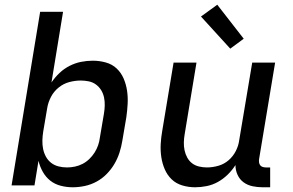

<svg xmlns="http://www.w3.org/2000/svg" viewBox="-20 -785 1240 813"><path d="M288 8Q262 8 237 1.5Q212 -5 193 -20Q174 -35 161.5 -57Q149 -79 143 -104L126 0H29L150 -735H247L198 -436Q213 -458 232 -476Q251 -494 274.5 -506Q298 -518 323 -523Q348 -528 373 -528Q401 -528 428 -520.5Q455 -513 474 -495Q493 -477 503.5 -452.5Q514 -428 518 -401Q522 -374 520.5 -345.5Q519 -317 515 -289L498 -189Q494 -164 486 -139Q478 -114 464.5 -91Q451 -68 432 -48.5Q413 -29 389 -16Q365 -3 339 2.5Q313 8 288 8ZM264 -76Q280 -76 297 -79.5Q314 -83 329.5 -91Q345 -99 358 -111.5Q371 -124 380.5 -139Q390 -154 395.5 -170Q401 -186 403 -203L420 -303Q423 -320 423.5 -338Q424 -356 420.5 -372.5Q417 -389 408.5 -403Q400 -417 386.5 -427Q373 -437 356 -440.5Q339 -444 322 -444Q298 -444 273.5 -437.5Q249 -431 228.5 -414.5Q208 -398 196 -375Q184 -352 180 -328L163 -228Q160 -209 159.5 -190.5Q159 -172 162.5 -154.5Q166 -137 174.5 -121.5Q183 -106 196.5 -95.5Q210 -85 227.5 -80.5Q245 -76 264 -76Z M806 8Q778 8 751.5 0Q725 -8 706.5 -26Q688 -44 677.5 -68.5Q667 -93 663 -120Q659 -147 660.5 -175Q662 -203 667 -231L715 -520H812L762 -217Q759 -200 758.5 -182.5Q758 -165 761.5 -148.5Q765 -132 773 -117.5Q781 -103 793.5 -93.5Q806 -84 822.5 -80Q839 -76 856 -76Q880 -76 904.5 -83Q929 -90 948 -106.5Q967 -123 978.5 -145.5Q990 -168 993 -192L1048 -520H1145L1077 -111Q1076 -104 1077 -97Q1078 -90 1082 -85Q1086 -80 1092.5 -78Q1099 -76 1106 -76H1124V8H1092Q1070 8 1049 3.5Q1028 -1 1011.5 -13Q995 -25 986 -44.5Q977 -64 977 -86Q963 -64 944 -45.5Q925 -27 902.5 -14.5Q880 -2 855 3Q830 8 806 8ZM955 -579 831 -715 900 -765 1012 -621Z"/></svg>

Font: Iosevka Custom Medium
Style: Italic
Weight: 500
Italic angle: -9°
Designer: Belleve Invis
Foundry: Belleve Invis
Version: Version 27.0.1